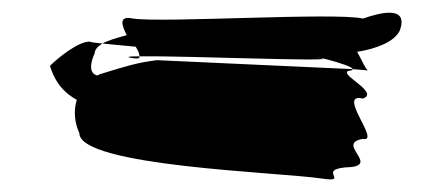

<svg xmlns="http://www.w3.org/2000/svg" viewBox="-20 -601 681 300"><path d="M58 -498C64 -480 73 -460 100 -445C95 -429 96 -410 104 -393C104 -341 417 -332 483 -322C530 -315 469 -338 529 -340C570 -345 505 -377 547 -384C576 -378 505 -457 547 -447C576 -457 499 -489 529 -491C530 -491 531 -492 531 -493L225 -507C194 -503 178 -498 136 -485L132 -483C124 -485 117 -493 128 -518C128 -523 132 -528 140 -533C129 -534 122 -535 120 -536C102 -536 71 -511 58 -498ZM140 -533C149 -538 163 -542 178 -546C170 -562 165 -577 188 -572C234 -565 505 -582 547 -572C576 -582 618 -592 605 -554C597 -536 569 -525 538 -520C546 -506 551 -493 555 -491L531 -493C531 -500 447 -519 483 -510C506 -504 270 -514 198 -513C198 -516 196 -522 192 -528C169 -530 152 -532 140 -533ZM188 -510C197 -509 198 -510 198 -513C180 -513 175 -512 188 -510Z"/></svg>

Font: bitstorm
Style: suext
Weight: 400
Version: Version 0.2